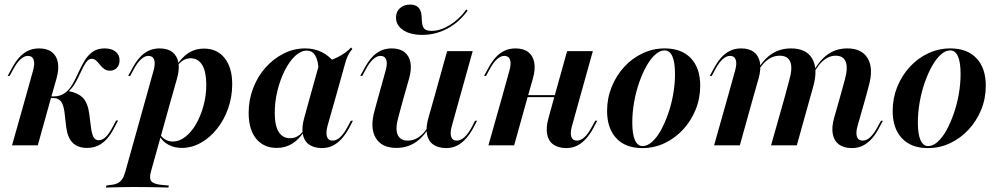

<svg xmlns="http://www.w3.org/2000/svg" viewBox="-20 -642 4402 848"><path d="M364.5 11.3Q324.2 11.3 301.6 -10.9Q279 -33.1 272.6 -79L264.5 -149.2Q261.3 -171.8 254.8 -184.7Q248.4 -197.6 238.7 -203.2Q229 -208.9 214.5 -208.9H191.9L193.5 -216.1H215.3Q246.8 -216.1 266.9 -231.5Q287.1 -246.8 300.8 -271Q314.5 -295.2 326.6 -322.2Q338.7 -349.2 353.2 -373.4Q367.7 -397.6 388.7 -412.9Q409.7 -428.2 441.9 -428.2Q472.6 -428.2 490.3 -414.1Q508.1 -400 508.1 -375.8Q508.1 -355.6 496.4 -342.7Q484.7 -329.8 466.1 -329.8Q450.8 -329.8 440.3 -337.5Q429.8 -345.2 421.4 -356Q412.9 -366.9 404.4 -374.6Q396 -382.3 384.7 -382.3Q371 -382.3 360.1 -366.5Q349.2 -350.8 338.3 -326.6Q327.4 -302.4 314.1 -278.2Q300.8 -254 281.5 -237.1L280.6 -240.3Q325.8 -231.5 346.8 -209.3Q367.7 -187.1 374.2 -139.5L382.3 -75.8Q386.3 -47.6 394 -35.1Q401.6 -22.6 416.1 -22.6Q432.3 -22.6 447.2 -37.1Q462.1 -51.6 478.2 -82.3L492.7 -109.7H501.6L482.3 -73.4Q469.4 -48.4 452.8 -29.4Q436.3 -10.5 414.5 0.4Q392.7 11.3 364.5 11.3ZM91.9 -208.1 125.8 -329.8Q134.7 -361.3 128.6 -378.2Q122.6 -395.2 103.2 -395.2Q87.1 -395.2 70.6 -380.2Q54 -365.3 37.9 -334.7L22.6 -306.5H13.7L32.3 -340.3Q46 -366.1 62.9 -385.9Q79.8 -405.6 102 -416.9Q124.2 -428.2 152.4 -428.2Q187.9 -428.2 208.9 -412.1Q229.8 -396 235.5 -366.5Q241.1 -337.1 229.8 -296L204.8 -208.1ZM33.1 0 91.9 -208.1H204.8L146.8 0Z M880.6 -427.4Q938.7 -427.4 972.2 -385.5Q1005.6 -343.5 1005.6 -270.2Q1005.6 -214.5 987.9 -163.7Q970.2 -112.9 938.7 -73.4Q907.3 -33.9 866.9 -11.3Q826.6 11.3 783.1 11.3Q750 11.3 723.8 -2.8Q697.6 -16.9 684.7 -41.1L687.1 -48.4Q696 -33.9 710.5 -25.4Q725 -16.9 743.5 -16.9Q771.8 -16.9 798.4 -37.5Q825 -58.1 845.6 -93.5Q866.1 -129 878.6 -174.2Q891.1 -219.4 891.1 -267.7Q891.1 -324.2 873.4 -354.4Q855.6 -384.7 821.8 -384.7Q804.8 -384.7 789.5 -375.8Q774.2 -366.9 762.1 -349.2L759.7 -352.4Q783.9 -390.3 813.7 -408.9Q843.5 -427.4 880.6 -427.4ZM624.2 -208.1 658.1 -329.8Q666.9 -361.3 660.9 -378.2Q654.8 -395.2 635.5 -395.2Q619.4 -395.2 602.8 -380.2Q586.3 -365.3 570.2 -334.7L554.8 -306.5H546L564.5 -340.3Q578.2 -366.1 595.2 -385.9Q612.1 -405.6 634.3 -416.9Q656.5 -428.2 684.7 -428.2Q720.2 -428.2 741.1 -412.1Q762.1 -396 767.7 -366.5Q773.4 -337.1 762.1 -296L737.1 -208.1ZM571 183.9Q551.6 183.9 533.5 184.3Q515.3 184.7 494.8 185.1Q474.2 185.5 447.6 186.3L450 177.4L466.1 175Q486.3 173.4 498.8 167.3Q511.3 161.3 519.4 149.6Q527.4 137.9 533.1 117.7L624.2 -208.1H737.1L646.8 115.3Q637.9 146 648.8 158.9Q659.7 171.8 697.6 175L725.8 177.4L723.4 186.3Q701.6 185.5 676.2 185.1Q650.8 184.7 624.2 184.3Q597.6 183.9 568.5 183.9H571Z M1202.4 11.3Q1144.4 11.3 1111.3 -29.4Q1078.2 -70.2 1078.2 -142.7Q1078.2 -200.8 1098 -252.4Q1117.7 -304 1152.4 -343.1Q1187.1 -382.3 1232.3 -405.2Q1277.4 -428.2 1327.4 -428.2Q1367.7 -428.2 1400.8 -412.1Q1433.9 -396 1458.9 -363.7L1387.1 -328.2Q1386.3 -372.6 1373 -395.6Q1359.7 -418.5 1334.7 -418.5Q1308.9 -418.5 1283.5 -394.8Q1258.1 -371 1237.9 -331Q1217.7 -291.1 1205.6 -242.3Q1193.5 -193.5 1193.5 -143.5Q1193.5 -87.1 1210.9 -59.3Q1228.2 -31.5 1261.3 -31.5Q1279 -31.5 1294.4 -40.3Q1309.7 -49.2 1321.8 -66.9L1324.2 -63.7Q1301.6 -26.6 1271 -7.7Q1240.3 11.3 1202.4 11.3ZM1347.6 -208.1 1390.3 -361.3Q1436.3 -371.8 1472.2 -389.9Q1508.1 -408.1 1530.6 -432.3L1536.3 -425Q1529 -417.7 1523.8 -409.3Q1518.5 -400.8 1513.7 -389.9Q1508.9 -379 1504.8 -363.7L1461.3 -208.1ZM1426.6 -86.3Q1418.5 -55.6 1424.2 -38.3Q1429.8 -21 1449.2 -21Q1466.1 -21 1482.3 -35.9Q1498.4 -50.8 1514.5 -80.6L1529.8 -108.9H1538.7L1521 -75Q1507.3 -50 1489.9 -30.2Q1472.6 -10.5 1450.8 0.8Q1429 12.1 1400 12.1Q1365.3 11.3 1344 -4.4Q1322.6 -20.2 1317.3 -50Q1312.1 -79.8 1323.4 -120.2L1347.6 -208.1H1461.3Z M1762.1 -208.1 1740.3 -128.2Q1725 -75 1735.9 -48Q1746.8 -21 1781.5 -21Q1815.3 -21 1844 -48Q1872.6 -75 1897.6 -132.3L1900 -126.6Q1868.5 -55.6 1827.4 -22.2Q1786.3 11.3 1730.6 11.3Q1665.3 11.3 1639.1 -33.5Q1612.9 -78.2 1634.7 -154.8L1649.2 -208.1ZM1649.2 -208.1 1683.1 -329.8Q1691.9 -361.3 1685.9 -378.2Q1679.8 -395.2 1660.5 -395.2Q1644.4 -395.2 1627.8 -380.2Q1611.3 -365.3 1595.2 -334.7L1579.8 -306.5H1571L1589.5 -340.3Q1603.2 -366.1 1620.2 -385.9Q1637.1 -405.6 1659.3 -416.9Q1681.5 -428.2 1709.7 -428.2Q1745.2 -428.2 1766.1 -412.1Q1787.1 -396 1792.7 -366.5Q1798.4 -337.1 1787.1 -296L1762.1 -208.1ZM1896.8 -208.1 1954.8 -416.1H2067.7L2009.7 -208.1ZM1975.8 -86.3Q1966.9 -55.6 1972.6 -38.3Q1978.2 -21 1997.6 -21Q2014.5 -21 2031 -35.9Q2047.6 -50.8 2063.7 -80.6L2078.2 -108.9H2087.1L2069.4 -75Q2055.6 -50 2038.3 -30.2Q2021 -10.5 1999.2 0.8Q1977.4 12.1 1949.2 12.1Q1913.7 11.3 1892.3 -4.4Q1871 -20.2 1865.7 -50Q1860.5 -79.8 1871.8 -120.2L1896.8 -208.1H2009.7ZM1845.2 -487.9Q1792.7 -487.9 1760.9 -508.9Q1729 -529.8 1729 -564.5Q1729 -590.3 1746.4 -606Q1763.7 -621.8 1791.9 -621.8Q1816.9 -621.8 1829.8 -606.9Q1842.7 -591.9 1842.7 -558.9Q1843.5 -528.2 1852.4 -516.9Q1861.3 -505.6 1886.3 -505.6Q1924.2 -505.6 1966.1 -531Q2008.1 -556.5 2039.5 -600L2045.2 -595.2Q2008.9 -544.4 1956.5 -516.1Q1904 -487.9 1845.2 -487.9Z M2196 -208.1 2229.8 -329.8Q2238.7 -361.3 2232.7 -378.2Q2226.6 -395.2 2207.3 -395.2Q2191.1 -395.2 2174.6 -380.2Q2158.1 -365.3 2141.9 -334.7L2126.6 -306.5H2117.7L2136.3 -340.3Q2150 -366.1 2166.9 -385.9Q2183.9 -405.6 2206 -416.9Q2228.2 -428.2 2256.5 -428.2Q2291.9 -428.2 2312.9 -412.1Q2333.9 -396 2339.5 -366.5Q2345.2 -337.1 2333.9 -296L2308.9 -208.1ZM2137.1 0 2196 -208.1H2308.9L2250.8 0ZM2272.6 -212.9 2275 -221.8H2472.6L2470.2 -212.9ZM2426.6 -208.1 2484.7 -416.1H2598.4L2540.3 -208.1ZM2506.5 -86.3Q2497.6 -55.6 2503.2 -38.3Q2508.9 -21 2528.2 -21Q2545.2 -21 2561.3 -35.9Q2577.4 -50.8 2593.5 -80.6L2608.9 -108.9H2617.7L2600 -75Q2586.3 -50 2569 -30.2Q2551.6 -10.5 2529.8 0.8Q2508.1 12.1 2479 12.1Q2444.4 11.3 2423 -4.4Q2401.6 -20.2 2396.4 -50Q2391.1 -79.8 2402.4 -120.2L2426.6 -208.1H2540.3Z M2816.9 12.1Q2742.7 12.1 2702 -31.5Q2661.3 -75 2661.3 -152.4Q2661.3 -208.1 2681.5 -258.1Q2701.6 -308.1 2736.7 -346.4Q2771.8 -384.7 2818.1 -406.5Q2864.5 -428.2 2916.1 -428.2Q2990.3 -428.2 3031.5 -384.7Q3072.6 -341.1 3072.6 -263.7Q3072.6 -207.3 3052.4 -157.7Q3032.3 -108.1 2996.8 -69.8Q2961.3 -31.5 2915.3 -9.7Q2869.4 12.1 2816.9 12.1ZM2818.5 3.2Q2838.7 3.2 2859.7 -15.3Q2880.6 -33.9 2898.4 -65.7Q2916.1 -97.6 2930.6 -138.7Q2945.2 -179.8 2953.2 -225.4Q2961.3 -271 2961.3 -315.3Q2961.3 -366.9 2949.6 -393.1Q2937.9 -419.4 2915.3 -419.4Q2894.4 -419.4 2873.8 -400.8Q2853.2 -382.3 2835.1 -350Q2816.9 -317.7 2802.8 -277Q2788.7 -236.3 2780.6 -190.7Q2772.6 -145.2 2772.6 -100.8Q2772.6 -49.2 2784.3 -23Q2796 3.2 2818.5 3.2Z M3444.4 -208.1 3465.3 -285.5Q3481.5 -341.1 3470.6 -368.5Q3459.7 -396 3423.4 -396Q3388.7 -396 3359.7 -369Q3330.6 -341.9 3304.8 -284.7L3302.4 -289.5Q3333.9 -360.5 3375.4 -394.4Q3416.9 -428.2 3473.4 -428.2Q3541.1 -428.2 3567.3 -383.1Q3593.5 -337.9 3571.8 -259.7L3557.3 -208.1ZM3688.7 -208.1 3711.3 -289.5Q3725.8 -341.9 3715.3 -369Q3704.8 -396 3671 -396Q3637.9 -396 3609.7 -368.5Q3581.5 -341.1 3556.5 -284.7L3554 -289.5Q3585.5 -360.5 3626.2 -394.4Q3666.9 -428.2 3721.8 -428.2Q3787.1 -428.2 3812.9 -383.5Q3838.7 -338.7 3816.9 -262.1L3802.4 -208.1ZM3192.7 -208.1 3226.6 -329.8Q3235.5 -361.3 3229.4 -378.2Q3223.4 -395.2 3204 -395.2Q3187.9 -395.2 3171.4 -380.2Q3154.8 -365.3 3138.7 -334.7L3123.4 -306.5H3114.5L3133.1 -340.3Q3146.8 -366.1 3163.7 -385.9Q3180.6 -405.6 3202.8 -416.9Q3225 -428.2 3253.2 -428.2Q3288.7 -428.2 3309.7 -412.1Q3330.6 -396 3336.3 -366.5Q3341.9 -337.1 3330.6 -296L3305.6 -208.1ZM3133.9 0 3192.7 -208.1H3305.6L3247.6 0ZM3385.5 0 3444.4 -208.1H3557.3L3499.2 0ZM3767.7 -86.3Q3758.9 -55.6 3764.9 -38.3Q3771 -21 3790.3 -21Q3807.3 -21 3823.4 -35.9Q3839.5 -50.8 3855.6 -80.6L3871 -108.9H3879.8L3861.3 -75Q3848.4 -50 3831 -30.2Q3813.7 -10.5 3791.9 0.8Q3770.2 12.1 3741.1 12.1Q3705.6 11.3 3684.7 -4.4Q3663.7 -20.2 3658.1 -50Q3652.4 -79.8 3663.7 -120.2L3688.7 -208.1H3802.4Z M4078.2 12.1Q4004 12.1 3963.3 -31.5Q3922.6 -75 3922.6 -152.4Q3922.6 -208.1 3942.7 -258.1Q3962.9 -308.1 3998 -346.4Q4033.1 -384.7 4079.4 -406.5Q4125.8 -428.2 4177.4 -428.2Q4251.6 -428.2 4292.7 -384.7Q4333.9 -341.1 4333.9 -263.7Q4333.9 -207.3 4313.7 -157.7Q4293.5 -108.1 4258.1 -69.8Q4222.6 -31.5 4176.6 -9.7Q4130.6 12.1 4078.2 12.1ZM4079.8 3.2Q4100 3.2 4121 -15.3Q4141.9 -33.9 4159.7 -65.7Q4177.4 -97.6 4191.9 -138.7Q4206.5 -179.8 4214.5 -225.4Q4222.6 -271 4222.6 -315.3Q4222.6 -366.9 4210.9 -393.1Q4199.2 -419.4 4176.6 -419.4Q4155.6 -419.4 4135.1 -400.8Q4114.5 -382.3 4096.4 -350Q4078.2 -317.7 4064.1 -277Q4050 -236.3 4041.9 -190.7Q4033.9 -145.2 4033.9 -100.8Q4033.9 -49.2 4045.6 -23Q4057.3 3.2 4079.8 3.2Z"/></svg>

Font: Playfair 144pt
Style: Bold Italic
Weight: 700
Italic angle: -15.6°
Designer: Claus Eggers Sørensen
Foundry: Claus Eggers Sørensen
Version: Version 2.203